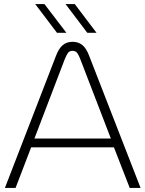

<svg xmlns="http://www.w3.org/2000/svg" viewBox="-20 -917 710 937"><path d="M4 0 253 -644Q267 -681 286.5 -697Q306 -713 334 -713Q362 -713 381.5 -697.5Q401 -682 415 -645L666 0H613L536 -198H132L56 0ZM148 -241H521L372 -628Q365 -647 357 -658Q349 -669 334 -669Q319 -669 311.5 -658.5Q304 -648 296 -628ZM406 -757 300 -897H345L451 -757ZM258 -757 152 -897H197L304 -757Z"/></svg>

Font: MuseoModerno ExtraLight
Style: Regular
Weight: 200
Designer: Pablo Cosgaya, Héctor Gatti, Marcela Romero, and the Authors of The MuseoModerno Project.
Foundry: Omnibus-Type Team
Version: Version 1.001